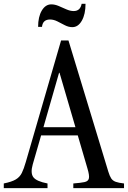

<svg xmlns="http://www.w3.org/2000/svg" viewBox="-38 -970 660 990"><path d="M277 -761.5H315L520.5 -85Q527.5 -62 535.5 -50Q543.5 -38 558.8 -32.5Q574 -27 601.5 -24V0H340V-24Q379 -27 398.2 -31.2Q417.5 -35.5 420.5 -50.8Q423.5 -66 413 -101L363 -272H174L131 -123Q118 -77.5 134 -56.2Q150 -35 207 -24V0H-18.5V-24Q23 -32.5 43.5 -44.8Q64 -57 74.5 -78.2Q85 -99.5 95 -134.5ZM266.5 -594.5 186 -314H351L269 -594.5ZM335 -830Q315.5 -830 296.2 -840Q277 -850 257.8 -859.8Q238.5 -869.5 220 -869.5Q182.5 -869.5 178.5 -831.5H158.5Q158.5 -883.5 177.5 -915.5Q196.5 -947.5 226.5 -947.5Q245 -947.5 264.8 -939Q284.5 -930.5 304.2 -921.8Q324 -913 342 -913Q376 -913 383 -950.5H403Q403 -897 384 -863.5Q365 -830 335 -830Z"/></svg>

Font: Libre Caslon Condensed
Style: Regular
Weight: 400
Designer: Pablo Impallari, Rodrigo Fuenzalida, Katja Schimmel, Ertekin Erdin
Foundry: Pablo Impallari, Rodrigo Fuenzalida
Version: Version 2.000; ttfautohint (v1.8.4.7-5d5b);gftools[0.9.33]